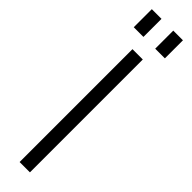

<svg xmlns="http://www.w3.org/2000/svg" viewBox="-308 -863 842 842"><g transform="rotate(45 113.5 -442.0)"><path d="M145 -700V0H81V-700ZM77 -884V-772H17V-884ZM210 -884V-772H150V-884Z"/></g></svg>

Font: Pathway Extreme SemiCondensed ExtraLight
Style: Regular
Weight: 250
Width: 4
Version: Version 1.001;gftools[0.9.26]